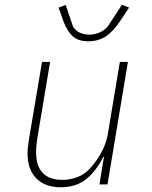

<svg xmlns="http://www.w3.org/2000/svg" viewBox="-20 -777 640 809"><path d="M418 -116H415Q386 -57 343.5 -22.5Q301 12 236 12Q170 12 133 -25.5Q96 -63 96 -131Q96 -145 98 -160Q100 -175 102 -190L157 -516H191L137 -193Q135 -179 133.5 -164Q132 -149 132 -136Q132 -19 244 -19Q279 -19 312.5 -33.5Q346 -48 372 -82Q379 -91 388 -103.5Q397 -116 406 -132.5Q415 -149 422.5 -168.5Q430 -188 434 -210L485 -516H519L433 0H399ZM353 -603Q310 -603 286.5 -624Q263 -645 247 -688L227 -745L257 -756L288 -664Q299 -647 317 -639Q335 -631 355 -631Q401 -631 433 -664L494 -757L524 -745L486 -688Q456 -643 424.5 -623Q393 -603 353 -603Z"/></svg>

Font: IBM Plex Mono ExtraLight
Style: Italic
Weight: 200
Italic angle: -9°
Monospace: yes
Designer: Mike Abbink, Paul van der Laan, Pieter van Rosmalen
Foundry: Bold Monday
Version: Version 2.3